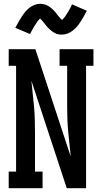

<svg xmlns="http://www.w3.org/2000/svg" viewBox="-20 -995 540 1015"><path d="M26 0V-88H65V-647H26V-735H167L354 -167Q351 -201 347 -235.5Q343 -270 340 -304Q337 -338 336 -372.5Q335 -407 335 -441V-647H295V-735H474V-647H435V0H333L146 -568Q149 -534 153 -499.5Q157 -465 160 -431Q163 -397 164 -362.5Q165 -328 165 -294V-88H205V0ZM308 -812Q300 -812 292.5 -813Q285 -814 278.5 -816.5Q272 -819 265 -823Q258 -827 252.5 -831.5Q247 -836 241 -841.5Q235 -847 230 -852.5Q225 -858 221 -863.5Q217 -869 211 -876Q205 -883 201 -888Q197 -893 192 -897Q190 -895 186 -891Q182 -887 180 -884.5Q178 -882 176 -879Q174 -876 172 -872.5Q170 -869 167.5 -865.5Q165 -862 162 -857.5Q159 -853 156.5 -848Q154 -843 151 -838Q148 -833 145 -827Q142 -821 139 -815L61 -848Q70 -866 79 -881Q88 -896 96 -908.5Q104 -921 113 -932Q122 -943 134.5 -953Q147 -963 162 -969Q177 -975 192 -975Q198 -975 203.5 -974Q209 -973 214 -972Q219 -971 224 -969Q229 -967 234 -964Q239 -961 242.5 -958.5Q246 -956 250.5 -952.5Q255 -949 259 -945Q263 -941 267 -937Q271 -933 274 -929Q277 -925 280 -921Q283 -917 287 -912Q291 -907 295 -903Q299 -899 301.5 -896Q304 -893 308 -889Q310 -891 314 -895.5Q318 -900 320 -902.5Q322 -905 324 -907.5Q326 -910 328 -913.5Q330 -917 332.5 -921Q335 -925 338 -929Q341 -933 343.5 -938Q346 -943 349 -948.5Q352 -954 355 -959.5Q358 -965 361 -972L439 -938Q430 -920 421 -905Q412 -890 404 -877.5Q396 -865 387 -854.5Q378 -844 365.5 -834Q353 -824 338 -818Q323 -812 308 -812Z"/></svg>

Font: Iosevka Slab Semibold
Style: Regular
Weight: 600
Monospace: yes
Designer: Belleve Invis
Foundry: Belleve Invis
Version: Version 11.1.1; ttfautohint (v1.8.3)